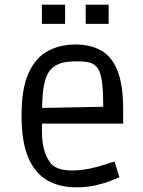

<svg xmlns="http://www.w3.org/2000/svg" viewBox="-20 -786 611 820"><path d="M304 14Q235 14 182.5 -15.5Q130 -45 101 -112.5Q72 -180 72 -292Q72 -409 102.5 -475Q133 -541 185 -568.5Q237 -596 302 -596Q367 -596 412.5 -570Q458 -544 482 -483.5Q506 -423 506 -321V-258H160Q157 -197 165 -161.5Q173 -126 184 -107.5Q195 -89 203 -82Q230 -58 286 -58Q325 -58 361 -65.5Q397 -73 425.5 -82.5Q454 -92 469 -96L490 -29Q481 -25 455 -14.5Q429 -4 390.5 5Q352 14 304 14ZM192 -484Q160 -441 160 -325L421 -330Q421 -388 416.5 -429.5Q412 -471 398 -494Q391 -505 374 -514.5Q357 -524 308 -524Q257 -524 231.5 -513Q206 -502 192 -484ZM159 -684V-766H258V-684ZM346 -684V-766H444V-684Z"/></svg>

Font: Ruda
Style: Regular
Weight: 400
Designer: Mariela Monsalve and Angelina Sanchez
Foundry: Mariela Monsalve and Angelina Sanchez
Version: Version 2.000